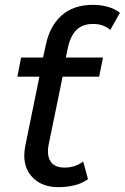

<svg xmlns="http://www.w3.org/2000/svg" viewBox="-20 -768 516 794"><path d="M221 6Q149 6 109 -40.5Q69 -87 85 -167L143 -451H52L67 -530H158L169 -580Q185 -659 234 -703.5Q283 -748 365 -748Q398 -748 427 -739.5Q456 -731 476 -715L436 -644Q408 -669 365 -669Q322 -669 297 -645Q272 -621 261 -572L252 -530H406L390 -451H239L181 -169Q173 -126 189 -100.5Q205 -75 248 -75Q290 -75 324 -100L344 -27Q317 -8 285 -1Q253 6 221 6Z"/></svg>

Font: Montserrat Medium
Style: Italic
Weight: 500
Italic angle: -11.3°
Designer: Julieta Ulanovsky
Foundry: Julieta Ulanovsky
Version: Version 9.000; ttfautohint (v1.8.4.7-5d5b)